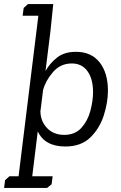

<svg xmlns="http://www.w3.org/2000/svg" viewBox="-70 -708 592 941"><path d="M183 195 161 213H-50L-45 175L-24 156H21L118 -631H41L46 -669L67 -688H191L177 -553L153 -360Q175 -399 210.5 -426.5Q246 -454 302 -454Q378 -454 418.5 -402Q459 -350 459 -264Q459 -207 439 -143.5Q419 -80 373.5 -35Q328 10 250 10Q150 10 115 -64L88 156H188ZM245 -47Q298 -47 329 -81.5Q360 -116 373 -165Q386 -214 386 -256Q386 -322 358.5 -359.5Q331 -397 282 -397Q226 -397 189.5 -354.5Q153 -312 141 -266L129 -169L128 -165Q128 -115 160 -81Q192 -47 245 -47Z"/></svg>

Font: Zilla Slab
Style: Italic
Weight: 400
Italic angle: -6°
Designer: Typotheque.com
Foundry: Typotheque type foundry
Version: Version 1.1; 2017; ttfautohint (v1.6)